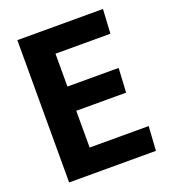

<svg xmlns="http://www.w3.org/2000/svg" viewBox="-134 -826 816 923"><g transform="rotate(-20 274.5 -364.0)"><path d="M61 -728H499L492 -604H211V-436H473L466 -312H211V-124H513L505 0H61Z"/></g></svg>

Font: Murecho Thin SemiBold
Style: Regular
Weight: 600
Version: Version 1.010